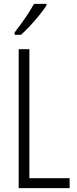

<svg xmlns="http://www.w3.org/2000/svg" viewBox="-20 -967 396 987"><path d="M76 0V-714H131V-51H338V0ZM219 -939Q204 -916 181 -887.5Q158 -859 133 -832.5Q108 -806 88 -788H55V-800Q86 -840 110 -875Q134 -910 155 -947H219Z"/></svg>

Font: Noto Sans Thai ExtCond Light
Style: Regular
Weight: 300
Width: 2
Designer: Monotype Design Team
Foundry: Monotype Imaging Inc.
Version: Version 2.002; ttfautohint (v1.8.4.7-5d5b)